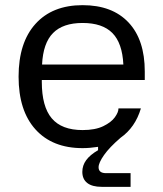

<svg xmlns="http://www.w3.org/2000/svg" viewBox="-20 -564 631 744"><path d="M299 102Q299 77 314 56.5Q329 36 360 18V5Q328 10 300 10Q183 10 117.5 -62.5Q52 -135 52 -267Q52 -399 117.5 -471.5Q183 -544 300 -544Q415 -544 478 -477Q541 -410 541 -287V-254H142V-247Q142 -151 180.5 -105.5Q219 -60 300 -60Q349 -60 380 -75Q411 -90 425 -109.5Q439 -129 439 -143V-144H526Q504 -70 447 -30Q404 7 383 37Q362 67 362 84Q362 107 391 107H486V160H374Q337 160 318 145Q299 130 299 102ZM458 -314Q454 -397 415.5 -436Q377 -475 300 -475Q224 -475 185.5 -436Q147 -397 143 -314Z"/></svg>

Font: Mozilla Text BETA
Style: Regular
Weight: 400
Designer: Studio DRAMA
Foundry: Studio DRAMA
Version: Version 0.100